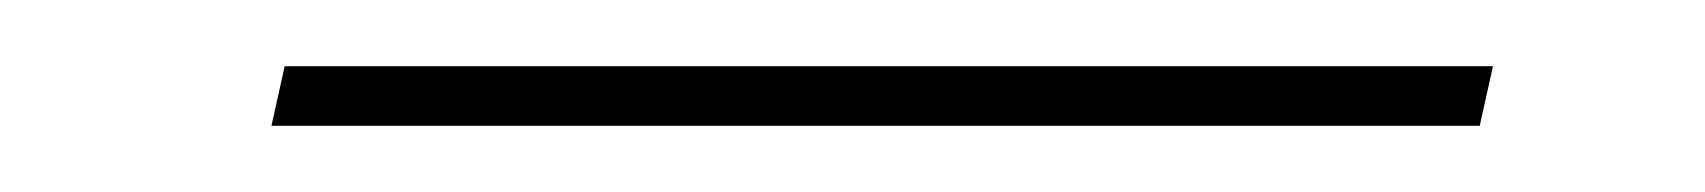

<svg xmlns="http://www.w3.org/2000/svg" viewBox="-20 -318 515 58"><path d="M62 -280 66 -298H431L427 -280Z"/></svg>

Font: DM Sans Thin
Style: Italic
Weight: 250
Italic angle: -10°
Designer: Colophon Foundry, Jonny Pinhorn
Foundry: Colophon Foundry
Version: Version 4.004;gftools[0.9.30]